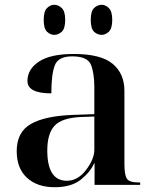

<svg xmlns="http://www.w3.org/2000/svg" viewBox="-20 -774 645 804"><path d="M209 10Q280 10 320 -23Q360 -56 374 -90H376V0H567V-10H560Q520 -10 510.5 -27Q501 -44 501 -88V-394Q501 -466 451.5 -507Q402 -548 289 -548Q191 -548 143 -516Q95 -484 95 -435Q95 -383 195 -383Q195 -463 209.5 -500.5Q224 -538 282 -538Q347 -538 361 -502.5Q375 -467 375 -409V-296L289 -293Q169 -289 109.5 -255Q50 -221 50 -141Q50 -69 93 -29.5Q136 10 209 10ZM260 -17Q178 -17 178 -144Q178 -214 208 -247Q238 -280 317 -284L375 -286V-147Q375 -108 340.5 -62.5Q306 -17 260 -17ZM406 -628Q421 -628 435.5 -641Q450 -654 450 -691Q450 -727 435.5 -740.5Q421 -754 406 -754Q388 -754 374 -740.5Q360 -727 360 -691Q360 -654 374 -641Q388 -628 406 -628ZM207 -628Q224 -628 238.5 -641Q253 -654 253 -691Q253 -727 238.5 -740.5Q224 -754 207 -754Q191 -754 177 -740.5Q163 -727 163 -691Q163 -654 177 -641Q191 -628 207 -628Z"/></svg>

Font: Noto Serif Display Semi
Style: Regular
Weight: 600
Designer: Monotype Design Team
Foundry: Monotype Imaging Inc.
Version: Version 1.900